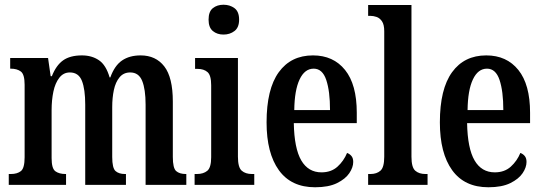

<svg xmlns="http://www.w3.org/2000/svg" viewBox="-20 -781 2294 811"><path d="M17 0V-46H26Q53 -46 68.5 -58.5Q84 -71 84 -117V-423Q84 -467 68 -479Q52 -491 25 -491H23V-536H183L194 -459H199Q217 -505 246.5 -526Q276 -547 326 -547Q368 -547 398 -526.5Q428 -506 443 -454H446Q464 -504 495.5 -525.5Q527 -547 574 -547Q638 -547 674 -500.5Q710 -454 710 -352V-118Q710 -71 724 -58.5Q738 -46 765 -46H767V0H595V-339Q595 -404 580.5 -439.5Q566 -475 530 -475Q502 -475 485 -454.5Q468 -434 461 -401Q454 -368 454 -329V-118Q454 -71 468 -58.5Q482 -46 508 -46H512V0H340V-339Q340 -404 326 -439.5Q312 -475 275 -475Q248 -475 230.5 -452.5Q213 -430 205.5 -394Q198 -358 198 -316V-113Q198 -69 214 -57.5Q230 -46 257 -46H259V0Z M924 -635Q897 -635 879 -650Q861 -665 861 -698Q861 -732 879 -746.5Q897 -761 924 -761Q951 -761 970.5 -746.5Q990 -732 990 -698Q990 -665 970.5 -650Q951 -635 924 -635ZM802 0V-46H812Q839 -46 855.5 -59.5Q872 -73 872 -117V-421Q872 -463 856.5 -476.5Q841 -490 815 -490H804V-536H985V-119Q985 -74 1001 -60Q1017 -46 1044 -46H1054V0Z M1311 10Q1210 10 1158 -62Q1106 -134 1106 -264Q1106 -405 1157.5 -476Q1209 -547 1302 -547Q1388 -547 1437.5 -485.5Q1487 -424 1487 -305V-261H1221Q1223 -154 1252.5 -103.5Q1282 -53 1338 -53Q1379 -53 1405.5 -77Q1432 -101 1446 -135Q1457 -131 1464.5 -122Q1472 -113 1472 -97Q1472 -74 1455.5 -49.5Q1439 -25 1403.5 -7.5Q1368 10 1311 10ZM1374 -316Q1374 -396 1358 -443.5Q1342 -491 1305 -491Q1267 -491 1245.5 -445.5Q1224 -400 1223 -316Z M1535 0V-46H1545Q1571 -46 1587 -60Q1603 -74 1603 -119V-649Q1603 -677 1593.5 -691Q1584 -705 1570.5 -709.5Q1557 -714 1545 -714H1535V-760H1718V-119Q1718 -74 1734 -60Q1750 -46 1777 -46H1786V0Z M2043 10Q1942 10 1890 -62Q1838 -134 1838 -264Q1838 -405 1889.5 -476Q1941 -547 2034 -547Q2120 -547 2169.5 -485.5Q2219 -424 2219 -305V-261H1953Q1955 -154 1984.5 -103.5Q2014 -53 2070 -53Q2111 -53 2137.5 -77Q2164 -101 2178 -135Q2189 -131 2196.5 -122Q2204 -113 2204 -97Q2204 -74 2187.5 -49.5Q2171 -25 2135.5 -7.5Q2100 10 2043 10ZM2106 -316Q2106 -396 2090 -443.5Q2074 -491 2037 -491Q1999 -491 1977.5 -445.5Q1956 -400 1955 -316Z"/></svg>

Font: Noto Serif Ethiopic ExtraCondensed SemiBold
Style: Regular
Weight: 600
Width: 2
Designer: Monotype Design Team
Foundry: Monotype Imaging Inc.
Version: Version 2.102; ttfautohint (v1.8.4.7-5d5b)